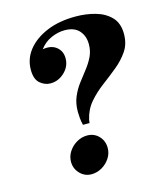

<svg xmlns="http://www.w3.org/2000/svg" viewBox="-105 -757 715 845"><g transform="rotate(-15 252.5 -334.5)"><path d="M227 -210Q223 -226 221.5 -242.5Q220 -259 220 -271Q220 -309 232.5 -338.5Q245 -368 263.5 -392.5Q282 -417 300.5 -440.5Q319 -464 331.5 -489.5Q344 -515 344 -546Q344 -584 322 -608.5Q300 -633 256 -633Q226 -633 195 -619.5Q164 -606 142 -577Q181 -584 205 -565Q229 -546 229 -513Q229 -476 201 -449.5Q173 -423 137 -423Q111 -423 89.5 -441.5Q68 -460 68 -503Q68 -553 99.5 -592.5Q131 -632 187 -655.5Q243 -679 318 -679Q366 -679 408.5 -667Q451 -655 478 -627Q505 -599 505 -550Q505 -505 483 -472.5Q461 -440 428 -413Q395 -386 359.5 -359.5Q324 -333 296.5 -301Q269 -269 259 -225Q258 -221 258 -217.5Q258 -214 257 -210ZM208 10Q177 10 155.5 -12.5Q134 -35 134 -66Q134 -91 148 -112.5Q162 -134 184.5 -147Q207 -160 232 -160Q264 -160 285 -138Q306 -116 306 -84Q306 -59 292 -37.5Q278 -16 255.5 -3Q233 10 208 10Z"/></g></svg>

Font: Brygada 1918
Style: Bold Italic
Weight: 700
Italic angle: -8°
Designer: Mateusz Machalski | Borys Kosmynka | Przemek Hoffer
Foundry: NIEPODLEGLA 2018
Version: Version 3.006